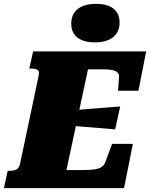

<svg xmlns="http://www.w3.org/2000/svg" viewBox="-60 -977 779 997"><path d="M630 -230 584 0H-40L-20 -90H-9Q11 -90 25 -97Q39 -104 44 -126L141 -585Q146 -607 134.5 -614Q123 -621 103 -621H92L112 -710H699L659 -506H553L558 -573Q560 -591 550.5 -600.5Q541 -610 522 -613.5Q503 -617 477 -617H397L285 -94H369Q408 -94 431.5 -97.5Q455 -101 468.5 -110.5Q482 -120 488 -138L522 -230ZM330 -405Q369 -409 408 -412Q447 -415 486.5 -418Q526 -421 564 -424L538 -305Q501 -309 463.5 -311.5Q426 -314 388.5 -317.5Q351 -321 313 -324ZM432 -757Q494 -757 527.5 -784Q561 -811 561 -860Q561 -907 529.5 -932Q498 -957 438 -957Q378 -957 344 -930.5Q310 -904 310 -854Q310 -807 342 -782Q374 -757 432 -757Z"/></svg>

Font: Roboto Serif 20pt Black
Style: Italic
Weight: 900
Italic angle: -10°
Version: Version 1.008